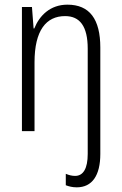

<svg xmlns="http://www.w3.org/2000/svg" viewBox="-20 -628 521 823"><path d="M309 175C375 175 410 124 410 32V-424C410 -546 364 -608 269 -608C195 -608 149 -561 127 -506H124L117 -598H74V-66H128V-361C128 -498 178 -559 259 -559C322 -559 356 -516 356 -419V32C356 94 337 126 302 126C289 126 276 123 262 117V166C275 171 290 175 309 175Z"/></svg>

Font: Noto Sans Malayalam UI Condensed Light
Style: Regular
Weight: 300
Width: 3
Designer: Jelle Bosma - Monotype Design Team
Foundry: Monotype Imaging Inc.
Version: Version 2.104